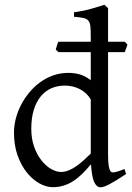

<svg xmlns="http://www.w3.org/2000/svg" viewBox="-20 -777 560 812"><path d="M363.8 -132.8V-356.4Q347.7 -384.3 318.4 -399.7Q289.1 -415 253.9 -415Q222.7 -415 196.8 -403.6Q170.9 -392.1 152.1 -369.1Q133.3 -346.2 122.8 -312Q112.3 -277.8 112.3 -231.9Q112.3 -190.4 124.3 -156.7Q136.2 -123 154.8 -99.4Q173.3 -75.7 195.6 -62.7Q217.8 -49.8 237.8 -49.8Q254.4 -49.8 270.5 -56.4Q286.6 -63 302.5 -74Q318.4 -85 333.5 -98.9Q348.6 -112.8 363.8 -127.4ZM513.2 -41Q490.7 -25.9 473.4 -15.4Q456.1 -4.9 443.1 2Q430.2 8.8 420.9 12Q411.6 15.1 404.8 15.1Q388.7 15.1 378.4 -7.1Q368.2 -29.3 364.7 -82.5Q346.2 -60.1 327.9 -42Q309.6 -23.9 290.3 -11.5Q271 1 249.5 7.8Q228 14.6 203.1 14.6Q175.8 14.6 147 -1.2Q118.2 -17.1 94 -46.9Q69.8 -76.7 54.4 -119.6Q39.1 -162.6 39.1 -216.8Q39.1 -244.6 46.6 -274.4Q54.2 -304.2 68.4 -332Q82.5 -359.9 103 -384.8Q123.5 -409.7 148.9 -428.5Q174.3 -447.3 204.6 -458Q234.9 -468.8 269 -468.8Q292 -468.8 314.7 -463.1Q337.4 -457.5 363.8 -438V-556.6H227.1L215.8 -567.4Q218.3 -575.2 220.7 -584Q223.1 -592.8 227.1 -600.6H363.8V-622.1Q363.8 -648.9 362.3 -664.8Q360.8 -680.7 354 -689.2Q347.2 -697.8 333 -700.9Q318.8 -704.1 293 -706.1V-725.1Q333 -730.5 364.7 -739.5Q396.5 -748.5 421.9 -756.8L437 -742.2V-600.6H507.8L519 -588.4L507.8 -556.6H437V-124Q437 -106.9 437.7 -94.7Q438.5 -82.5 439.9 -74.2Q441.4 -65.9 443.4 -60.5Q445.3 -55.2 448.2 -51.8Q452.6 -46.4 465.1 -48.6Q477.5 -50.8 506.8 -62L513.2 -41Z"/></svg>

Font: Gentium
Style: Regular
Weight: 400
Designer: J. Victor Gaultney
Version: Version 1.03; 2011; OFL 1.1 release